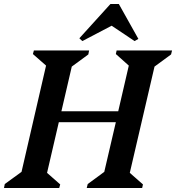

<svg xmlns="http://www.w3.org/2000/svg" viewBox="-46 -943 883 963"><path d="M-26 0 -22 -20 62 -81 185 -614 119 -672 124 -690H401L397 -670L314 -609L262 -385H547L600 -614L535 -672L539 -690H817L812 -670L729 -609L605 -76L671 -18L667 0H389L394 -20L477 -81L535 -330H249L190 -76L256 -18L251 0ZM367 -737 352 -751 508 -923H550L648 -748L629 -737L514 -814Z"/></svg>

Font: Platypi Medium
Style: Italic
Weight: 500
Italic angle: -13°
Designer: David Sargent
Foundry: Bolt Cutter Type
Version: Version 1.200; ttfautohint (v1.8.4.7-5d5b)